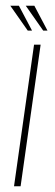

<svg xmlns="http://www.w3.org/2000/svg" viewBox="-20 -651 191 671"><path d="M29 0 99 -495H122L52 0ZM146 -544H131L70 -631H100ZM92 -544H77L16 -631H46Z"/></svg>

Font: Alumni Sans SC Thin
Style: Italic
Weight: 100
Italic angle: -8°
Designer: Robert E. Leuschke
Foundry: Robert E. Leuschke
Version: Version 1.016